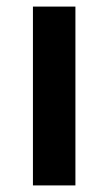

<svg xmlns="http://www.w3.org/2000/svg" viewBox="-20 -563 329 583"><path d="M209 0V-543H80V0Z"/></svg>

Font: Noto Sans Thaana SemiBold
Style: Regular
Weight: 600
Designer: David Williams
Foundry: Google Inc.
Version: Version 3.001